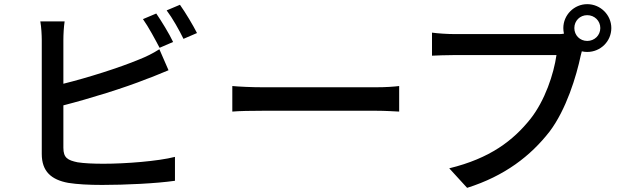

<svg xmlns="http://www.w3.org/2000/svg" viewBox="-20 -860 2980 924"><path d="M846 -837 782 -810C810 -773 842 -716 863 -673L928 -701C910 -737 873 -799 846 -837ZM748 -630 813 -658C795 -697 756 -760 732 -795L668 -768C695 -730 727 -670 748 -630ZM285 -149V-353C410 -385 579 -437 686 -480C718 -491 758 -509 791 -522L747 -623C714 -602 683 -587 650 -574C554 -534 402 -486 285 -457V-667C285 -695 287 -730 291 -757H174C179 -730 181 -690 181 -667V-119C181 -35 227 5 308 20C351 27 408 30 472 30C582 30 732 23 822 10V-105C740 -84 584 -72 478 -72C430 -72 384 -74 353 -79C306 -89 285 -100 285 -149Z M1098 -446V-323C1131 -326 1190 -327 1246 -327H1790C1834 -327 1878 -324 1901 -323V-446C1877 -443 1838 -440 1789 -440H1246C1190 -440 1130 -443 1098 -446Z M2652 -696H2167C2134 -696 2087 -699 2059 -703V-592C2084 -593 2124 -595 2167 -595H2658C2645 -504 2603 -377 2533 -288C2450 -184 2339 -98 2142 -50L2228 44C2409 -13 2534 -110 2625 -227C2705 -333 2754 -493 2775 -594L2780 -613C2788 -611 2797 -610 2806 -610C2870 -610 2922 -661 2922 -725C2922 -788 2870 -840 2806 -840C2743 -840 2691 -788 2691 -725C2691 -716 2692 -707 2694 -698C2679 -695 2664 -696 2652 -696ZM2806 -663C2771 -663 2744 -690 2744 -725C2744 -760 2771 -787 2806 -787C2841 -787 2869 -760 2869 -725C2869 -690 2841 -663 2806 -663Z"/></svg>

Font: Spoqa Han Sans Neo Medium
Style: Regular
Weight: 500
Designer: [Spoqa Han Sans Neo] Dong-huui Kim ___ Younghwa Kang ___ Yujin Lee ___ [Noto Sans] Ryoko NISHIZUKA ____ (kana & ideograp
Foundry: Spoqa (http://www.spoqa-han-sans.com)
Version: Version 1.100;hotconv 1.0.109;makeotfexe 2.5.65596